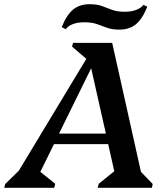

<svg xmlns="http://www.w3.org/2000/svg" viewBox="-74 -894 801 914"><path d="M-54 0 -49 -18 16 -82 337 -614 269 -672 274 -690H460L597 -76L653 -18L649 0H391L396 -19L470 -79L441 -208H183L118 -76L189 -19L184 0ZM207 -258H430L360 -569ZM494 -753Q459 -753 435 -762Q411 -771 387 -779.5Q363 -788 327 -788Q297 -788 273.5 -779.5Q250 -771 239 -755L220 -765Q243 -823 274 -848.5Q305 -874 353 -874Q388 -874 412 -865Q436 -856 460 -847Q484 -838 520 -838Q551 -838 574.5 -847Q598 -856 609 -871L627 -862Q604 -804 573 -778.5Q542 -753 494 -753Z"/></svg>

Font: Platypi Medium
Style: Italic
Weight: 500
Italic angle: -13°
Designer: David Sargent
Foundry: Bolt Cutter Type
Version: Version 1.200; ttfautohint (v1.8.4.7-5d5b)